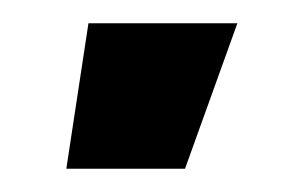

<svg xmlns="http://www.w3.org/2000/svg" viewBox="-20 -20 260 165"><path d="M37 125 56 0H184L139 125Z"/></svg>

Font: Tomorrow SemiBold
Style: Regular
Weight: 600
Designer: Tony de Marco, Monica Rizzolli
Foundry: Just in Type
Version: Version 2.002